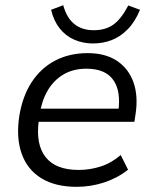

<svg xmlns="http://www.w3.org/2000/svg" viewBox="-20 -718 594 747"><path d="M278.2 8.9Q195 8.9 140.5 -24.7Q86 -58.4 64.1 -120.6Q42.2 -182.8 55.2 -267.3Q67.8 -344.3 103.5 -398.8Q139.2 -453.3 194.6 -482.3Q250 -511.3 320.9 -511.3Q390.2 -511.3 435.3 -481.1Q480.4 -451 499.3 -397.6Q518.3 -344.2 507.3 -273.4L502.9 -244H113.6L121.5 -295.2H457.7L439.8 -280.8Q451.9 -362.9 420.8 -406.8Q389.7 -450.7 316.4 -450.7Q263.8 -450.7 225.6 -427.5Q187.4 -404.3 164.4 -363.9Q141.4 -323.5 134.4 -271.9L130.9 -248.5Q118.4 -156.2 157.6 -106.5Q196.9 -56.8 286.3 -56.8Q329.5 -56.8 371.5 -70.2Q413.5 -83.6 449.6 -114.9L478.2 -57.9Q438.2 -25.8 386 -8.4Q333.7 8.9 278.2 8.9ZM341.8 -548.9Q302.8 -548.9 269.2 -563.5Q235.6 -578 212.3 -607.4Q189 -636.8 178.8 -679.9L225.9 -697.7Q239.9 -647.6 269.8 -624Q299.6 -600.4 344.6 -600.4Q390.6 -600.4 421.2 -622.4Q451.8 -644.3 479.1 -696.7L524.7 -679.9Q505 -632.3 476.3 -603.5Q447.5 -574.6 413.7 -561.7Q379.9 -548.9 341.8 -548.9Z"/></svg>

Font: Mulish ExtraLight
Style: Italic
Weight: 200
Italic angle: -9°
Designer: Vernon Adams
Foundry: Vernon Adams
Version: Version 3.603